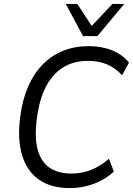

<svg xmlns="http://www.w3.org/2000/svg" viewBox="-20 -949 677 978"><path d="M334 9Q240 9 178.5 -34Q117 -77 92.5 -158.5Q68 -240 83 -354Q94 -441 123 -507.5Q152 -574 197 -620Q242 -666 301 -690Q360 -714 432 -714Q498 -714 551 -692.5Q604 -671 637 -630L602 -566Q566 -604 524 -621.5Q482 -639 428 -639Q356 -639 302 -606Q248 -573 214 -507.5Q180 -442 168 -346Q155 -251 171.5 -188.5Q188 -126 231.5 -95.5Q275 -65 344 -65Q396 -65 442.5 -83Q489 -101 535 -140L560 -75Q531 -48 494.5 -29Q458 -10 417.5 -0.5Q377 9 334 9ZM403 -765 315 -929H374L447 -817L553 -929H613L476 -765Z"/></svg>

Font: Nunito Sans 10pt SemiCondensed
Style: Italic
Weight: 400
Width: 4
Italic angle: -9°
Designer: Vernon Adams
Foundry: Vernon Adams
Version: Version 3.101;gftools[0.9.27]